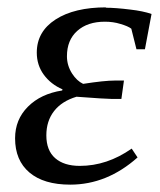

<svg xmlns="http://www.w3.org/2000/svg" viewBox="-20 -491 434 522"><path d="M269 -471 267 -470Q294 -470 334 -465Q369 -461 392 -453L374 -357H351L337 -413Q328 -420 307 -426Q288 -432 265 -432Q218 -432 190 -407Q162 -382 162 -338Q162 -313 176 -291Q189 -271 206 -263Q264 -272 292 -272H317L310 -222H284Q268 -222 188 -228Q148 -216 127 -189Q106 -162 106 -123Q106 -82 130 -61Q154 -40 197 -40Q271 -40 338 -87L354 -63Q271 11 171 11Q99 11 60 -22Q21 -55 21 -115Q21 -166 56 -201Q91 -236 149 -245L150 -248Q118 -262 99 -288Q80 -314 80 -348Q80 -405 131 -438Q182 -471 269 -471Z"/></svg>

Font: Libra Serif Modern
Style: Italic
Weight: 400
Italic angle: -12°
Designer: Stefan Peev, Context Ltd
Foundry: Stefan Peev, Context Ltd
Version: Version 1.000